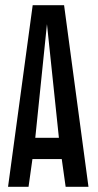

<svg xmlns="http://www.w3.org/2000/svg" viewBox="-20 -720 379 740"><path d="M233 0H321L227 -700H106L11 0H90L105 -107H218ZM161 -627 207 -189H116Z"/></svg>

Font: Queering
Style: Regular
Weight: 400
Designer: Adam Naccarato
Foundry: adamnac
Version: Version 2.000;hotconv 1.0.109;makeotfexe 2.5.65596